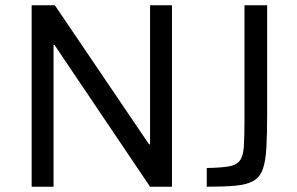

<svg xmlns="http://www.w3.org/2000/svg" viewBox="-20 -708 1126 728"><path d="M100 0V-688H188L545 -161H549V-688H632V0H549L187 -537H183V0ZM764 0V-71Q818 -72 847 -77Q876 -82 889 -98.5Q902 -115 904.5 -151.5Q907 -188 907 -253V-688H993V-280Q993 -200 990 -147.5Q987 -95 976 -65.5Q965 -36 940.5 -22Q916 -8 873.5 -4Q831 0 764 0Z"/></svg>

Font: Saira Thin
Style: Regular
Weight: 400
Version: Version 1.101